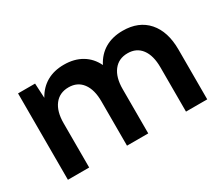

<svg xmlns="http://www.w3.org/2000/svg" viewBox="-91 -719 1090 940"><g transform="rotate(-30 454.0 -249.0)"><path d="M852.5 0H732.4V-250.5Q732.4 -316.9 704.8 -353.8Q677.2 -390.6 627 -390.6Q576.2 -390.6 547.6 -353.5Q519 -316.4 519 -250.5V0H398.9V-250.5Q398.9 -316.9 371.1 -353.8Q343.3 -390.6 293.5 -390.6Q242.2 -390.6 213.6 -353.5Q185.1 -316.4 185.1 -250.5V0H64.9V-488.3H161.1L165.5 -405.3Q190.4 -450.7 231.7 -474.4Q272.9 -498 329.1 -498Q387.2 -498 429.4 -472.9Q471.7 -447.8 494.1 -400.9Q518.6 -448.7 561 -473.4Q603.5 -498 661.1 -498Q751.5 -498 802 -440.7Q852.5 -383.3 852.5 -281.2Z"/></g></svg>

Font: Kumbh Sans SemiBold
Style: Regular
Weight: 600
Version: Version 1.005